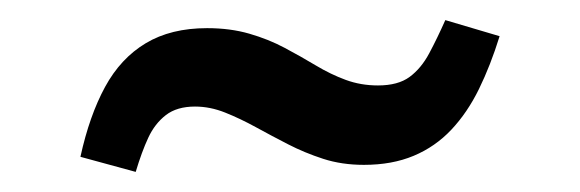

<svg xmlns="http://www.w3.org/2000/svg" viewBox="-20 -433 577 191"><path d="M342 -269Q320 -269 301.5 -275Q283 -281 266.5 -289.5Q250 -298 234.5 -306.5Q219 -315 204 -321Q189 -327 174 -327Q156 -327 145 -318.5Q134 -310 127.5 -296Q121 -282 115 -262L60 -277Q69 -318 84.5 -346.5Q100 -375 125 -390Q150 -405 186 -405Q209 -405 228 -399.5Q247 -394 263 -385.5Q279 -377 294 -368Q309 -359 324 -353.5Q339 -348 356 -348Q376 -348 387.5 -356.5Q399 -365 407 -380Q415 -395 423 -413L477 -397Q468 -368 456.5 -344.5Q445 -321 429 -304Q413 -287 391.5 -278Q370 -269 342 -269Z"/></svg>

Font: Roboto Serif 28pt
Style: Regular
Weight: 400
Designer: Greg Gazdowicz
Foundry: Commercial Type
Version: Version 1.008